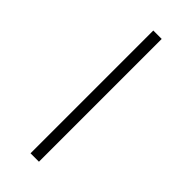

<svg xmlns="http://www.w3.org/2000/svg" viewBox="-178 -537 564 564"><g transform="rotate(45 104.0 -255.0)"><path d="M87 0V-510H122V0Z"/></g></svg>

Font: Saira SemiCondensed Thin
Style: Regular
Weight: 250
Width: 4
Designer: Hector Gatti with collaboration of the Omnibus-Type team
Foundry: Omnibus-Type
Version: Version 1.101